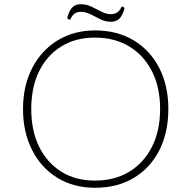

<svg xmlns="http://www.w3.org/2000/svg" viewBox="-20 -883 906 909"><path d="M430 6Q329 6 252 -41Q175 -88 132 -172.5Q89 -257 89 -367Q89 -477 132.5 -561Q176 -645 253 -692Q330 -739 430 -739Q534 -739 612 -692.5Q690 -646 733.5 -562Q777 -478 777 -367Q777 -255 734 -171Q691 -87 613 -40.5Q535 6 430 6ZM429 -28Q523 -28 592 -70Q661 -112 699.5 -188Q738 -264 738 -367Q738 -470 699.5 -545.5Q661 -621 592 -663Q523 -705 429 -705Q338 -705 270 -663Q202 -621 165 -545.5Q128 -470 128 -367Q128 -264 165.5 -188Q203 -112 270.5 -70Q338 -28 429 -28ZM303 -792Q298 -796 299 -801Q305 -823 313.5 -836.5Q322 -850 334 -856.5Q346 -863 363 -863Q389 -863 413 -851.5Q437 -840 460 -828Q483 -816 505 -816Q522 -816 534.5 -824Q547 -832 554 -848Q557 -854 561 -851L565 -850Q570 -846 569 -841Q563 -820 554.5 -806.5Q546 -793 534 -786.5Q522 -780 505 -780Q479 -780 455 -792Q431 -804 408.5 -815.5Q386 -827 363 -827Q346 -827 334 -819Q322 -811 314 -794Q311 -788 307 -791Z"/></svg>

Font: Hahmlet Thin
Style: Regular
Weight: 250
Version: Version 1.002